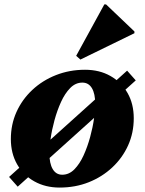

<svg xmlns="http://www.w3.org/2000/svg" viewBox="-20 -831 653 867"><path d="M249 16Q185 16 135 -12Q85 -40 57 -89.5Q29 -139 29 -203Q29 -269 54.5 -325.5Q80 -382 126 -425Q172 -468 233 -492Q294 -516 364 -516Q429 -516 478.5 -488Q528 -460 556 -411Q584 -362 584 -297Q584 -231 558.5 -174.5Q533 -118 487 -75Q441 -32 380.5 -8Q320 16 249 16ZM261 -42Q292 -42 316 -66.5Q340 -91 357.5 -129.5Q375 -168 387 -212Q399 -256 404.5 -295.5Q410 -335 410 -361Q410 -408 395 -433Q380 -458 352 -458Q321 -458 297 -433.5Q273 -409 255.5 -370.5Q238 -332 226 -288Q214 -244 208.5 -204.5Q203 -165 203 -139Q203 -93 218 -67.5Q233 -42 261 -42ZM60 12 21 -32 554 -512 593 -468ZM343 -562 324 -579 451 -811H459L587 -689V-681Z"/></svg>

Font: Platypi ExtraBold
Style: Italic
Weight: 800
Italic angle: -13°
Designer: David Sargent
Foundry: Bolt Cutter Type
Version: Version 1.200; ttfautohint (v1.8.4.7-5d5b)